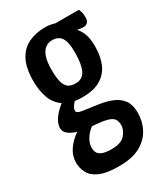

<svg xmlns="http://www.w3.org/2000/svg" viewBox="-178 -588 745 861"><g transform="rotate(-30 195.0 -157.0)"><path d="M179 196Q112 196 77 179.5Q42 163 30 137.5Q18 112 18 86Q18 51 38 21.5Q58 -8 89.5 -30Q121 -52 156 -63L188 -36Q170 -28 152 -12.5Q134 3 123 23Q112 43 112 64Q112 79 118.5 90Q125 101 141.5 107Q158 113 188 113Q237 113 257.5 89Q278 65 278 41Q278 20 269 8Q260 -4 235.5 -10.5Q211 -17 164 -20Q125 -23 95 -31Q65 -39 48.5 -53Q32 -67 33 -87Q34 -103 43.5 -120.5Q53 -138 71.5 -156.5Q90 -175 116 -193L171 -175Q167 -173 157 -163Q147 -153 138.5 -141Q130 -129 130 -118Q130 -105 161 -101Q192 -97 238 -90Q279 -84 308 -71Q337 -58 353.5 -34.5Q370 -11 370 29Q370 74 350 112Q330 150 288.5 173Q247 196 179 196ZM191 -154Q131 -154 97 -177Q63 -200 49 -239Q35 -278 35 -326Q35 -394 56 -434Q77 -474 115 -492Q153 -510 202 -510Q215 -510 231 -507Q247 -504 261 -498L279 -458Q312 -444 332.5 -411.5Q353 -379 353 -325Q353 -272 336.5 -234Q320 -196 284.5 -175Q249 -154 191 -154ZM196 -223Q218 -223 232.5 -235.5Q247 -248 254 -276Q261 -304 261 -348Q261 -400 246 -422Q231 -444 199 -444Q180 -444 164.5 -433Q149 -422 140 -397Q131 -372 131 -329Q131 -294 136.5 -270Q142 -246 155.5 -234.5Q169 -223 196 -223ZM351 -424Q336 -424 314 -429.5Q292 -435 270.5 -443Q249 -451 234.5 -456.5Q220 -462 220 -462L216 -502H372Q375 -495 378 -484.5Q381 -474 381 -458Q381 -440 372.5 -432Q364 -424 351 -424Z"/></g></svg>

Font: Yanone Kaffeesatz ExtraLight Medium
Style: Regular
Weight: 500
Version: Version 2.003